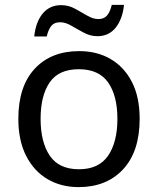

<svg xmlns="http://www.w3.org/2000/svg" viewBox="-20 -755 645 785"><path d="M551 -269Q551 -136 483.5 -63Q416 10 301 10Q230 10 174.5 -22.5Q119 -55 87 -117.5Q55 -180 55 -269Q55 -402 122 -474Q189 -546 304 -546Q377 -546 432.5 -513.5Q488 -481 519.5 -419.5Q551 -358 551 -269ZM146 -269Q146 -174 183.5 -118.5Q221 -63 303 -63Q384 -63 422 -118.5Q460 -174 460 -269Q460 -364 422 -418Q384 -472 302 -472Q220 -472 183 -418Q146 -364 146 -269ZM120 -606Q126 -665 154.5 -699.5Q183 -734 230 -734Q260 -734 286.5 -719.5Q313 -705 337 -691Q361 -677 382 -677Q405 -677 417.5 -691.5Q430 -706 437 -735H487Q481 -677 453 -642Q425 -607 378 -607Q350 -607 323.5 -621Q297 -635 272.5 -649.5Q248 -664 226 -664Q202 -664 190 -649.5Q178 -635 171 -606Z"/></svg>

Font: Noto Sans Syriac Eastern
Style: Regular
Weight: 400
Designer: Patrick Giasson and the Monotype Design Team
Foundry: Monotype Imaging Inc.
Version: Version 3.001; ttfautohint (v1.8.4.7-5d5b)